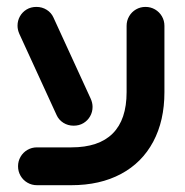

<svg xmlns="http://www.w3.org/2000/svg" viewBox="-20 -544 544 564"><path d="M33 -55.6Q33 -70.7 40.4 -83.5Q47.8 -96.3 60.6 -103.7Q73.3 -111.1 88.5 -111.1H189.6Q270.4 -111.1 311.1 -151.9Q351.9 -192.6 351.9 -273.3V-468.1Q351.9 -483.3 359.3 -496.1Q366.7 -508.9 379.4 -516.3Q392.2 -523.7 407.4 -523.7Q422.6 -523.7 435.4 -516.3Q448.1 -508.9 455.6 -496.1Q463 -483.3 463 -468.1V-273.3Q463 -189.3 430 -127.6Q397 -65.9 335.4 -33Q273.7 0 189.6 0H88.5Q73.3 0 60.6 -7.4Q47.8 -14.8 40.4 -27.6Q33 -40.4 33 -55.6ZM146.3 -205.9 37 -444.1Q31.5 -456.3 31.5 -468.5Q31.5 -483.3 38.5 -495.9Q45.6 -508.5 58.1 -516.1Q70.7 -523.7 87 -523.7Q103.7 -523.7 117.2 -515.2Q130.7 -506.7 137 -492.6L246.3 -254.4Q251.9 -242.2 251.9 -230Q251.9 -215.2 244.8 -202.6Q237.8 -190 225.2 -182.4Q212.6 -174.8 196.3 -174.8Q179.6 -174.8 166.1 -183.3Q152.6 -191.9 146.3 -205.9Z"/></svg>

Font: 26F Galaxy Hebrew Black
Style: Regular
Weight: 900
Designer: C₂₉H₂₅N₃O₅
Version: Version 1.000